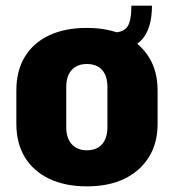

<svg xmlns="http://www.w3.org/2000/svg" viewBox="-20 -650 616 681"><path d="M288 11Q211 11 154.5 -16Q98 -43 68 -92.5Q38 -142 38 -211V-329Q38 -399 68 -448.5Q98 -498 154 -524.5Q210 -551 288 -551Q366 -551 421.5 -524Q477 -497 508 -447.5Q539 -398 539 -329V-211Q539 -142 508 -92.5Q477 -43 421.5 -16Q366 11 288 11ZM288 -117Q323 -117 342 -138.5Q361 -160 361 -199V-341Q361 -381 342 -402Q323 -423 288 -423Q254 -423 234.5 -402Q215 -381 215 -341V-199Q215 -160 234.5 -138.5Q254 -117 288 -117ZM383 -535Q418 -535 432 -555.5Q446 -576 446 -630H519Q519 -472 383 -472Z"/></svg>

Font: Pathway Extreme Condensed ExtraBold
Style: Regular
Weight: 800
Width: 3
Version: Version 1.001;gftools[0.9.26]